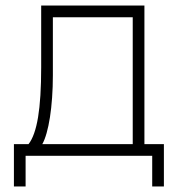

<svg xmlns="http://www.w3.org/2000/svg" viewBox="-20 -560 639 690"><path d="M30 -42H82.5Q105.5 -71 116.8 -138.8Q128 -206.5 128 -318.5V-540H499V-42H569V110H527V0H72V110H30ZM457 -42V-498H170V-289Q170 -247 167.2 -208.8Q164.5 -170.5 159.5 -138.5Q154.5 -106.5 147.5 -81.8Q140.5 -57 132 -42Z"/></svg>

Font: Vela Sans ExtLt
Style: Regular
Weight: 200
Designer: Principal design: Mikhail Sharanda - project Manrope.
Design modification: Ravid Balaliev
Foundry: Mikhail Sharanda
Version: Version 1.001